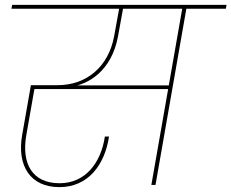

<svg xmlns="http://www.w3.org/2000/svg" viewBox="-20 -760 951 789"><path d="M224 9C343 9 411 -84 428 -199H411C395 -91 331 -7 225 -7C112 -7 68 -88 88 -204L123 -403L112 -394H679L682 -409H256L266 -403C343 -411 439 -469 465 -611L487 -732H471L449 -611C426 -487 337 -410 217 -410H107L71 -205C49 -78 105 9 224 9ZM619 0 747 -731H730L602 0ZM908 -724 911 -740H30L27 -724Z"/></svg>

Font: Poppins Devanagari Thin
Style: Italic
Weight: 100
Italic angle: -10°
Designer: Ninad Kale (Devanagari), Jonny Pinhorn (Latin)
Foundry: Indian Type Foundry
Version: 4.005